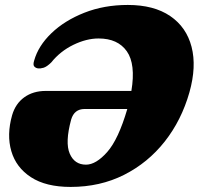

<svg xmlns="http://www.w3.org/2000/svg" viewBox="-20 -738 803 776"><path d="M29 -272.5Q42.5 -319 78.2 -344.8Q114 -370.5 165 -370.5H511Q529 -479 492.5 -530.8Q456 -582.5 378.5 -582.5Q329.5 -582.5 276.5 -556.8Q223.5 -531 187 -485.5Q169 -468 156 -464.2Q143 -460.5 134.5 -461.5Q125 -462.5 118.8 -469Q112.5 -475.5 118 -493Q134.5 -552.5 187.8 -603.8Q241 -655 320.8 -686.5Q400.5 -718 496.5 -718Q602 -718 667.8 -673.2Q733.5 -628.5 754.2 -548.8Q775 -469 745.5 -364.5Q713.5 -252 645.8 -166Q578 -80 481.2 -31.2Q384.5 17.5 265.5 17.5Q165.5 17.5 105.2 -21.8Q45 -61 25.8 -127Q6.5 -193 29 -272.5ZM327.5 -72.5Q368 -72.5 413.2 -123.5Q458.5 -174.5 494.5 -297.5H322Q280 -297.5 267.5 -254.5Q242.5 -162 261.8 -117.2Q281 -72.5 327.5 -72.5Z"/></svg>

Font: Fraunces 9pt S050 Black
Style: Italic
Weight: 900
Italic angle: -16°
Version: Version 1.000; ttfautohint (v1.8.3)